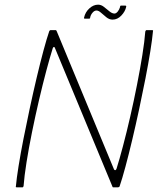

<svg xmlns="http://www.w3.org/2000/svg" viewBox="-20 -802 680 822"><path d="M468 -77Q470 -73 473.5 -73.5Q477 -74 479 -80Q491 -118 506.5 -176.5Q522 -235 537.5 -302.5Q553 -370 566.5 -438.5Q580 -507 589.5 -566.5Q599 -626 602 -667Q604 -673 607 -673H632Q634 -673 635 -672Q636 -671 635 -669Q632 -635 623.5 -582Q615 -529 602.5 -465Q590 -401 575.5 -333.5Q561 -266 546 -203Q531 -140 517 -88Q503 -36 492 -4Q491 -2 489 -1Q487 0 485 0H465Q461 0 461 -4L215 -597Q214 -601 211 -601Q208 -601 206 -596Q194 -558 178.5 -500Q163 -442 147 -373.5Q131 -305 117 -236Q103 -167 93.5 -107Q84 -47 81 -6Q80 0 76 0H51Q49 0 48 -1Q47 -2 48 -4Q51 -38 59.5 -91Q68 -144 80.5 -207.5Q93 -271 107.5 -338.5Q122 -406 137 -469.5Q152 -533 166 -585Q180 -637 191 -669Q192 -671 193.5 -672Q195 -673 196 -673H219Q221 -673 223 -668ZM344 -722Q338 -722 340 -727Q345 -750 362.5 -766Q380 -782 400 -782Q413 -782 425 -772.5Q437 -763 448.5 -753.5Q460 -744 470 -744Q477 -744 484 -752.5Q491 -761 494 -772Q494 -778 498 -778H516Q522 -778 520 -772Q516 -753 499.5 -735.5Q483 -718 462 -718Q448 -718 435.5 -728Q423 -738 412.5 -747.5Q402 -757 393 -757Q384 -757 376 -747.5Q368 -738 366 -727Q366 -722 361 -722Z"/></svg>

Font: Glory Thin Thin
Style: Italic
Weight: 250
Italic angle: -12°
Version: Version 1.011